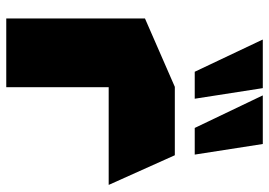

<svg xmlns="http://www.w3.org/2000/svg" viewBox="-140 -698 839 598"><g transform="rotate(90 279.0 -399.5)"><path d="M38 0V-432L251 -525H252V0ZM252 -319V-525H464L556 -320V-319ZM379 -587 278 -798V-799H429L462 -587ZM204 -587 104 -798V-799H255L288 -587Z"/></g></svg>

Font: Foldit ExtraBold
Style: Regular
Weight: 800
Version: Version 1.003